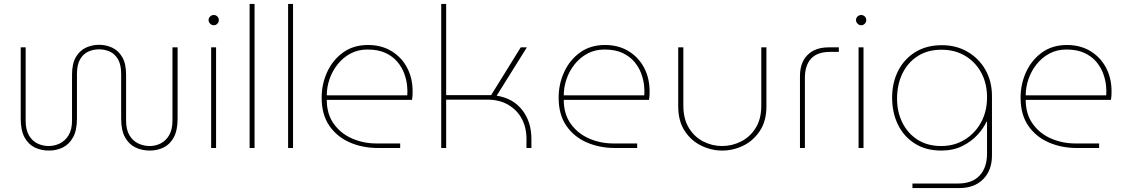

<svg xmlns="http://www.w3.org/2000/svg" viewBox="-20 -750 5713 973"><path d="M228 13Q188 13 155.5 -3Q123 -19 104 -54.5Q85 -90 85 -149V-510H110V-139Q110 -92 127 -63.5Q144 -35 170.5 -22.5Q197 -10 227 -10Q256 -10 283 -23Q310 -36 327.5 -64.5Q345 -93 345 -139V-371Q345 -428 365 -461.5Q385 -495 416.5 -509Q448 -523 482 -523Q516 -523 547.5 -509Q579 -495 599 -461.5Q619 -428 619 -371V-139Q619 -93 636 -64.5Q653 -36 680.5 -23Q708 -10 739 -10Q768 -10 794 -23Q820 -36 837 -64.5Q854 -93 854 -139V-510H880V-149Q880 -90 861 -54.5Q842 -19 810 -3Q778 13 739 13Q699 13 666 -3Q633 -19 613.5 -54.5Q594 -90 594 -149V-375Q594 -423 577.5 -450.5Q561 -478 535.5 -489Q510 -500 482 -500Q454 -500 428.5 -489Q403 -478 386.5 -450.5Q370 -423 370 -375V-149Q370 -90 350.5 -54.5Q331 -19 299 -3Q267 13 228 13Z M1050 0V-510H1075V0ZM1063 -622Q1053 -622 1045 -630Q1037 -638 1037 -648Q1037 -659 1045 -666.5Q1053 -674 1063 -674Q1074 -674 1081.5 -666.5Q1089 -659 1089 -648Q1089 -638 1081.5 -630Q1074 -622 1063 -622Z M1245 0V-730H1270V0Z M1440 0V-730H1465V0Z M1896 0Q1817 0 1752 -28.5Q1687 -57 1648.5 -113.5Q1610 -170 1610 -255Q1610 -324 1638 -385Q1666 -446 1718.5 -484Q1771 -522 1845 -522Q1913 -522 1964 -491Q2015 -460 2043 -407Q2071 -354 2071 -287Q2071 -276 2070.5 -265.5Q2070 -255 2068 -244H1636Q1636 -172 1671.5 -122.5Q1707 -73 1764.5 -48Q1822 -23 1888 -23H2008V0ZM1636 -267H2044Q2046 -287 2043 -316.5Q2040 -346 2028.5 -377.5Q2017 -409 1994 -436.5Q1971 -464 1934 -481.5Q1897 -499 1842 -499Q1794 -499 1756 -478.5Q1718 -458 1691 -424Q1664 -390 1650 -349Q1636 -308 1636 -267Z M2216 0V-730H2241V-268H2469L2619 -510H2650L2497 -265Q2580 -252 2626.5 -192.5Q2673 -133 2673 -46V0H2648V-46Q2648 -104 2624 -148.5Q2600 -193 2555.5 -219Q2511 -245 2450 -245H2241V0Z M3097 0Q3018 0 2953 -28.5Q2888 -57 2849.5 -113.5Q2811 -170 2811 -255Q2811 -324 2839 -385Q2867 -446 2919.5 -484Q2972 -522 3046 -522Q3114 -522 3165 -491Q3216 -460 3244 -407Q3272 -354 3272 -287Q3272 -276 3271.5 -265.5Q3271 -255 3269 -244H2837Q2837 -172 2872.5 -122.5Q2908 -73 2965.5 -48Q3023 -23 3089 -23H3209V0ZM2837 -267H3245Q3247 -287 3244 -316.5Q3241 -346 3229.5 -377.5Q3218 -409 3195 -436.5Q3172 -464 3135 -481.5Q3098 -499 3043 -499Q2995 -499 2957 -478.5Q2919 -458 2892 -424Q2865 -390 2851 -349Q2837 -308 2837 -267Z M3640 13Q3585 13 3533.5 -12Q3482 -37 3449.5 -87Q3417 -137 3417 -211V-510H3443V-215Q3443 -147 3471.5 -101Q3500 -55 3545 -32.5Q3590 -10 3639 -10Q3690 -10 3735.5 -33Q3781 -56 3809.5 -101.5Q3838 -147 3838 -215V-510H3864V-211Q3864 -137 3831 -87Q3798 -37 3747 -12Q3696 13 3640 13Z M4034 0V-365Q4034 -433 4072.5 -471.5Q4111 -510 4179 -510H4231V-487H4186Q4122 -487 4090.5 -453Q4059 -419 4059 -355V0Z M4331 0V-510H4356V0ZM4344 -622Q4334 -622 4326 -630Q4318 -638 4318 -648Q4318 -659 4326 -666.5Q4334 -674 4344 -674Q4355 -674 4362.5 -666.5Q4370 -659 4370 -648Q4370 -638 4362.5 -630Q4355 -622 4344 -622Z M4604 203V180H4835Q4907 180 4944.5 139.5Q4982 99 4982 28V-133H4979Q4965 -101 4934 -67Q4903 -33 4857 -10Q4811 13 4750 13Q4672 13 4616 -22.5Q4560 -58 4530.5 -118.5Q4501 -179 4501 -255Q4501 -331 4531.5 -391Q4562 -451 4618.5 -486Q4675 -521 4753 -521Q4827 -521 4884.5 -487Q4942 -453 4974.5 -395Q5007 -337 5007 -263V38Q5007 113 4962.5 158Q4918 203 4842 203ZM4750 -10Q4816 -10 4868.5 -42Q4921 -74 4951.5 -129.5Q4982 -185 4982 -257Q4982 -327 4953 -381Q4924 -435 4872 -466.5Q4820 -498 4751 -498Q4681 -498 4630.5 -465.5Q4580 -433 4553 -377Q4526 -321 4526 -249Q4526 -183 4553 -128.5Q4580 -74 4630 -42Q4680 -10 4750 -10Z M5438 0Q5359 0 5294 -28.5Q5229 -57 5190.5 -113.5Q5152 -170 5152 -255Q5152 -324 5180 -385Q5208 -446 5260.5 -484Q5313 -522 5387 -522Q5455 -522 5506 -491Q5557 -460 5585 -407Q5613 -354 5613 -287Q5613 -276 5612.5 -265.5Q5612 -255 5610 -244H5178Q5178 -172 5213.5 -122.5Q5249 -73 5306.5 -48Q5364 -23 5430 -23H5550V0ZM5178 -267H5586Q5588 -287 5585 -316.5Q5582 -346 5570.5 -377.5Q5559 -409 5536 -436.5Q5513 -464 5476 -481.5Q5439 -499 5384 -499Q5336 -499 5298 -478.5Q5260 -458 5233 -424Q5206 -390 5192 -349Q5178 -308 5178 -267Z"/></svg>

Font: MuseoModerno SemiBold Thin
Style: Regular
Weight: 250
Version: Version 1.001